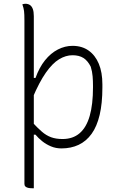

<svg xmlns="http://www.w3.org/2000/svg" viewBox="-20 -780 640 1022"><path d="M99 -757Q102 -758 104.5 -758.5Q107 -759 110 -759.5Q113 -760 115 -760Q129 -760 139 -753.5Q149 -747 154.5 -732.5Q160 -718 160 -694Q160 -623 160 -530.5Q160 -438 160 -335.5Q160 -233 160 -131Q160 -29 160 62Q160 153 160 222Q159 222 157 222Q155 222 153.5 222Q152 222 150 222Q139 222 130 220Q121 218 115.5 213Q110 208 110 199Q110 145 110 75.5Q110 6 110 -73.5Q110 -153 110 -235.5Q110 -318 110 -397.5Q110 -477 110 -547Q110 -617 110 -670Q110 -705 108 -721Q106 -737 99 -757ZM366 -536Q416 -536 451.5 -511Q487 -486 506 -440.5Q525 -395 525 -331V-314Q525 -230 510.5 -168.5Q496 -107 467.5 -67.5Q439 -28 398.5 -9Q358 10 307 10Q277 10 251 -1Q225 -12 204.5 -28.5Q184 -45 169 -63H153V-128Q180 -99 203 -79Q226 -59 252 -49.5Q278 -40 313 -40Q368 -40 404 -71Q440 -102 457.5 -163Q475 -224 475 -315V-324Q475 -349 473 -374Q471 -399 463 -425Q447 -457 424 -471.5Q401 -486 366 -486Q330 -486 294.5 -464.5Q259 -443 224 -393Q189 -343 153 -258V-365H169Q189 -421 219.5 -459Q250 -497 288 -516.5Q326 -536 366 -536Z"/></svg>

Font: Recursive Monospace Casual Light
Style: Regular
Weight: 300
Version: Version 1.047